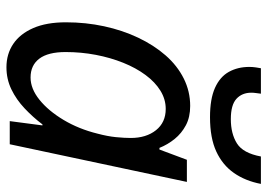

<svg xmlns="http://www.w3.org/2000/svg" viewBox="-134 -666 810 581"><g transform="rotate(90 270.5 -375.0)"><path d="M334 -606Q279 -606 245.5 -621Q212 -636 197 -663Q182 -690 182 -725Q182 -735 183.5 -745Q185 -755 186 -760H263Q262 -751 261 -744.5Q260 -738 260 -731Q260 -703 278.5 -686Q297 -669 340 -669Q384 -669 413.5 -687.5Q443 -706 453 -760H536Q527 -713 503 -678.5Q479 -644 438 -625Q397 -606 334 -606ZM183 10Q143 10 112.5 -10.5Q82 -31 64.5 -71Q47 -111 47 -170Q47 -230 59 -285.5Q71 -341 93.5 -388.5Q116 -436 147 -471.5Q178 -507 217 -526.5Q256 -546 300 -546Q334 -546 358.5 -533Q383 -520 400 -499Q417 -478 427 -453H432L463 -536H530L416 0H346L359 -99H356Q334 -70 307.5 -45Q281 -20 250 -5Q219 10 183 10ZM214 -63Q248 -63 281.5 -90Q315 -117 342.5 -163Q370 -209 384 -266Q392 -296 394.5 -321.5Q397 -347 397 -366Q397 -413 373.5 -442.5Q350 -472 309 -472Q280 -472 254 -456Q228 -440 206.5 -411Q185 -382 169.5 -343.5Q154 -305 145.5 -260.5Q137 -216 137 -169Q137 -116 157 -89.5Q177 -63 214 -63Z"/></g></svg>

Font: Noto Sans Display
Style: Italic
Weight: 400
Italic angle: -12°
Designer: Monotype Design Team
Foundry: Monotype Imaging Inc.
Version: Version 2.003